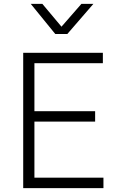

<svg xmlns="http://www.w3.org/2000/svg" viewBox="-20 -973 630 993"><path d="M100 0V-700H512V-646H158V-398H472V-344H158V-54H515V0ZM266 -797 139 -953H199L298 -835L401 -953H463L328 -797Z"/></svg>

Font: Geologica Cursive Thin
Style: Regular
Weight: 250
Designer: Sindre Bremnes, Frode Helland
Foundry: Monokrom Skriftforlag AS
Version: Version 1.010;gftools[0.9.28]